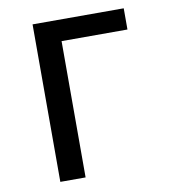

<svg xmlns="http://www.w3.org/2000/svg" viewBox="-79 -768 758 838"><g transform="rotate(-10 300.0 -349.0)"><path d="M121 0H233V-604H525V-698H121Z"/></g></svg>

Font: IBM Mono Medium
Style: Regular
Weight: 500
Monospace: yes
Designer: Mike Abbink, Paul van der Laan, Pieter van Rosmalen
Foundry: Bold Monday
Version: Version 2.3